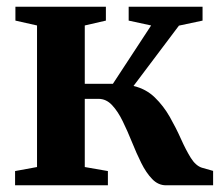

<svg xmlns="http://www.w3.org/2000/svg" viewBox="-20 -553 664 573"><path d="M25 0V-42.5L90.5 -54.5V-477L26 -491.5V-533H296V-491.5L233 -477V-303H317L431 -477L364 -491.5V-533H584.5V-491.5L514 -476.5L378.5 -296.5Q416 -287.5 442 -262.2Q468 -237 486.8 -204Q505.5 -171 520 -138.5Q534.5 -106 549.2 -82.2Q564 -58.5 582.5 -52.5L616 -43V0H475.5Q452 0 434 -18.8Q416 -37.5 401.5 -66.8Q387 -96 373.8 -129Q360.5 -162 346.2 -191.2Q332 -220.5 314.5 -239.2Q297 -258 274 -258H233V-54.5L302 -42.5V0Z"/></svg>

Font: Merriweather 72pt
Style: Bold
Weight: 700
Version: Version 2.100